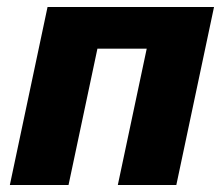

<svg xmlns="http://www.w3.org/2000/svg" viewBox="-20 -530 641 550"><path d="M8.2 0 116.2 -510H593.1L485.1 0H317.5L400.3 -390.6H259.1L176.3 0Z"/></svg>

Font: Saira Thin
Style: Italic
Weight: 100
Italic angle: -12°
Designer: Hector Gatti with collaboration of the Omnibus-Type team
Foundry: Omnibus-Type
Version: Version 1.101